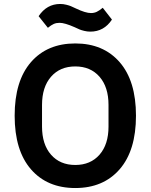

<svg xmlns="http://www.w3.org/2000/svg" viewBox="-20 -927 752 959"><path d="M431.2 -769Q416 -769 400.9 -772.7Q385.7 -776.4 377.7 -779.8Q369.6 -783.2 353 -791Q303.2 -813 277.8 -813Q261.2 -813 248.5 -807.4Q235.8 -801.8 219.2 -788.1L172.9 -846.2Q213.4 -907.2 280.8 -907.2Q295.9 -907.2 311.3 -903.3Q326.7 -899.4 334 -896.2Q341.3 -893.1 358.9 -884.8Q407.2 -861.8 434.1 -861.8Q450.2 -861.8 463.1 -867.9Q476.1 -874 493.2 -888.2L539.1 -829.1Q499.5 -769 431.2 -769ZM577.6 -81.5Q496.1 12.2 356 12.2Q215.8 12.2 134.5 -81.5Q53.2 -175.3 53.2 -349.1Q53.2 -522.9 134.5 -616.5Q215.8 -710 356 -710Q496.1 -710 577.6 -616.5Q659.2 -522.9 659.2 -349.1Q659.2 -175.3 577.6 -81.5ZM522 -294.9V-402.8Q522 -492.2 477.1 -543.7Q432.1 -595.2 356 -595.2Q279.8 -595.2 234.9 -543.7Q189.9 -492.2 189.9 -402.8V-294.9Q189.9 -205.6 234.9 -154.3Q279.8 -103 356 -103Q432.1 -103 477.1 -154.3Q522 -205.6 522 -294.9Z"/></svg>

Font: Anuphan SemiBold
Style: Bold
Weight: 600
Designer: Mike Abbink, Paul van der Laan, Pieter van Rosmalen, Mint Tantisuwanna
Foundry: Bold Monday; Cadson Demak
Version: Version 3.002;hotconv 1.0.109;makeotfexe 2.5.65596